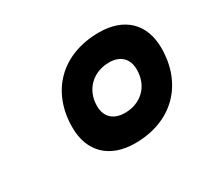

<svg xmlns="http://www.w3.org/2000/svg" viewBox="-83 -843 614 575"><g transform="rotate(-30 224.5 -555.0)"><path d="M239 -384C368 -384 449 -469 449 -592C449 -677 396 -726 310 -726C180 -726 99 -642 99 -519C99 -434 152 -384 239 -384ZM258 -478C219 -478 195 -499 195 -538C195 -595 237 -633 291 -633C330 -633 353 -611 353 -573C353 -515 312 -478 258 -478Z"/></g></svg>

Font: Geist SemiBold
Style: Italic
Weight: 600
Italic angle: -12°
Designer: Basement.studio, Andrés Briganti, Mateo Zaragoza
Foundry: Basement.studio, Vercel, Andrés Briganti, Guido Ferreyra, Mateo Zaragoza
Version: Version 1.500